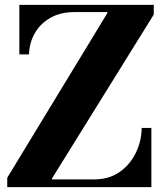

<svg xmlns="http://www.w3.org/2000/svg" viewBox="-20 -774 661 794"><path d="M10 -7V-39L424 -720V-726L616 -732V-714L195 -36V-23ZM10 0V-32H368Q430 -32 473.5 -62Q517 -92 541 -140.5Q565 -189 566 -245H606V0ZM60 -549V-754H616V-724H288Q230 -724 188 -700Q146 -676 123.5 -636Q101 -596 100 -549Z"/></svg>

Font: Libre Bodoni
Style: Bold
Weight: 700
Designer: Pablo Impallari, Rodrigo Fuenzalida
Foundry: Impallari Type
Version: Version 2.005;gftools[0.9.23]